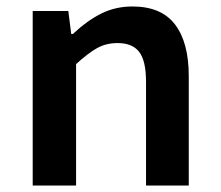

<svg xmlns="http://www.w3.org/2000/svg" viewBox="-20 -573 684 593"><path d="M81 -539H191L200 -468H205Q250 -510 293.5 -531.5Q337 -553 389 -553Q478 -553 520.5 -497.5Q563 -442 563 -338V0H431V-321Q431 -385 410 -412.5Q389 -440 343 -440Q308 -440 280 -424.5Q252 -409 215 -375V0H81Z"/></svg>

Font: Nebula Sans Semibold
Style: Regular
Weight: 600
Designer: Paul D. Hunt for Adobe (as Source Sans)
Foundry: Nebula Entertainment & Broadcasting LLC
Version: Version 1.010